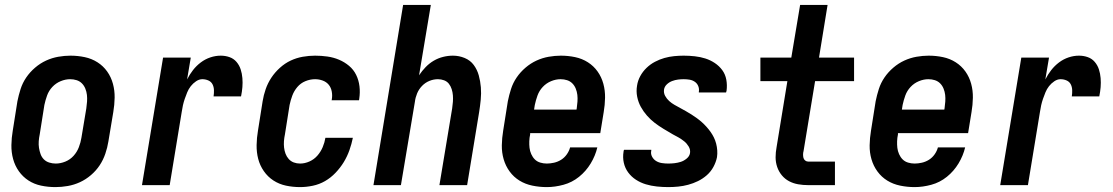

<svg xmlns="http://www.w3.org/2000/svg" viewBox="-20 -755 4540 783"><path d="M206 8Q176 8 147.5 2Q119 -4 96 -19Q73 -34 57 -56.5Q41 -79 33.5 -106.5Q26 -134 26.5 -163.5Q27 -193 32 -222L51 -342Q56 -367 64 -392Q72 -417 87 -439Q102 -461 123 -479Q144 -497 168 -508Q192 -519 217.5 -523.5Q243 -528 267 -528Q297 -528 325.5 -522Q354 -516 377.5 -501Q401 -486 417 -463.5Q433 -441 440.5 -413.5Q448 -386 447.5 -356.5Q447 -327 442 -298L422 -178Q418 -153 409.5 -128Q401 -103 386.5 -81Q372 -59 351 -41Q330 -23 306 -12Q282 -1 256.5 3.5Q231 8 206 8ZM207 -88Q227 -88 246.5 -96Q266 -104 280 -119.5Q294 -135 301.5 -154.5Q309 -174 312 -193L332 -313Q334 -327 335 -341Q336 -355 334.5 -368Q333 -381 328 -393.5Q323 -406 314 -415Q305 -424 292.5 -428Q280 -432 266 -432Q247 -432 227.5 -424Q208 -416 193.5 -400.5Q179 -385 172 -365.5Q165 -346 161 -327L142 -207Q139 -193 138 -179Q137 -165 139 -152Q141 -139 145.5 -126.5Q150 -114 159 -105Q168 -96 181 -92Q194 -88 207 -88Z M559 0 645 -520H758L743 -431Q753 -451 767 -469Q781 -487 799 -500.5Q817 -514 838 -521Q859 -528 880 -528Q899 -528 916 -522Q933 -516 944.5 -502.5Q956 -489 961.5 -472Q967 -455 968.5 -436.5Q970 -418 968.5 -399.5Q967 -381 963 -362H851Q853 -375 852.5 -388Q852 -401 846.5 -411.5Q841 -422 829.5 -427Q818 -432 805 -432Q792 -432 779.5 -423.5Q767 -415 758 -403.5Q749 -392 743.5 -378.5Q738 -365 733.5 -352Q729 -339 726 -325.5Q723 -312 721 -298L672 0Z M1204 8Q1174 8 1146 2Q1118 -4 1095 -19Q1072 -34 1056 -57Q1040 -80 1033 -107Q1026 -134 1026.5 -163.5Q1027 -193 1032 -222L1051 -342Q1055 -367 1063.5 -391.5Q1072 -416 1086.5 -438Q1101 -460 1121.5 -478.5Q1142 -497 1165.5 -508Q1189 -519 1214.5 -523.5Q1240 -528 1265 -528Q1290 -528 1315 -524.5Q1340 -521 1362.5 -511.5Q1385 -502 1403.5 -486.5Q1422 -471 1432.5 -449.5Q1443 -428 1446 -403Q1449 -378 1445 -352Q1445 -350 1444.5 -348.5Q1444 -347 1444 -346H1332Q1333 -347 1333 -347.5Q1333 -348 1333 -349Q1336 -365 1333 -381.5Q1330 -398 1320.5 -409.5Q1311 -421 1296 -426.5Q1281 -432 1265 -432Q1245 -432 1225.5 -424Q1206 -416 1192.5 -400Q1179 -384 1172 -365Q1165 -346 1161 -327L1142 -207Q1139 -193 1138 -179.5Q1137 -166 1138.5 -153Q1140 -140 1144.5 -128Q1149 -116 1157.5 -106.5Q1166 -97 1178 -92.5Q1190 -88 1204 -88Q1223 -88 1242 -96.5Q1261 -105 1274.5 -120.5Q1288 -136 1296 -155Q1304 -174 1307 -193H1419Q1414 -168 1405 -142.5Q1396 -117 1382 -94Q1368 -71 1348.5 -50.5Q1329 -30 1305.5 -16.5Q1282 -3 1255.5 2.5Q1229 8 1204 8Z M1503 0 1624 -735H1737L1689 -448Q1701 -466 1716 -481.5Q1731 -497 1749 -507.5Q1767 -518 1787 -523Q1807 -528 1827 -528Q1852 -528 1875 -518.5Q1898 -509 1912 -490Q1926 -471 1932.5 -447.5Q1939 -424 1941 -399Q1943 -374 1940.5 -348.5Q1938 -323 1934 -298L1885 0H1772L1824 -313Q1826 -327 1827 -340Q1828 -353 1827 -366Q1826 -379 1822 -391.5Q1818 -404 1810.5 -413.5Q1803 -423 1791 -427.5Q1779 -432 1766 -432Q1748 -432 1731 -425Q1714 -418 1701 -404.5Q1688 -391 1681 -374Q1674 -357 1672 -340L1615 0Z M2210 8Q2180 8 2151 2Q2122 -4 2098.5 -18.5Q2075 -33 2058.5 -55.5Q2042 -78 2034 -105.5Q2026 -133 2026.5 -162.5Q2027 -192 2032 -222L2051 -342Q2056 -367 2064 -392Q2072 -417 2087 -439Q2102 -461 2123 -479Q2144 -497 2168 -508Q2192 -519 2217.5 -523.5Q2243 -528 2267 -528Q2297 -528 2325.5 -522Q2354 -516 2377.5 -501Q2401 -486 2417 -463.5Q2433 -441 2440.5 -413.5Q2448 -386 2447.5 -356.5Q2447 -327 2442 -298L2428 -212H2142V-207Q2139 -193 2138.5 -179Q2138 -165 2139.5 -152Q2141 -139 2146.5 -126.5Q2152 -114 2161 -105Q2170 -96 2183 -92Q2196 -88 2210 -88Q2224 -88 2239.5 -91.5Q2255 -95 2268.5 -103.5Q2282 -112 2291.5 -125.5Q2301 -139 2305 -154H2416Q2408 -120 2389 -88.5Q2370 -57 2341.5 -34Q2313 -11 2278 -1.5Q2243 8 2210 8ZM2158 -308H2331L2332 -313Q2334 -327 2335 -341Q2336 -355 2334.5 -368Q2333 -381 2328 -393.5Q2323 -406 2314 -415Q2305 -424 2292.5 -428Q2280 -432 2266 -432Q2247 -432 2227.5 -424Q2208 -416 2193.5 -400.5Q2179 -385 2172 -365.5Q2165 -346 2161 -327Z M2705 8Q2682 8 2658.5 5.5Q2635 3 2613.5 -3.5Q2592 -10 2573.5 -22Q2555 -34 2542 -51.5Q2529 -69 2524 -91Q2519 -113 2523 -137Q2523 -139 2523.5 -140.5Q2524 -142 2525 -144H2636Q2636 -143 2636 -142.5Q2636 -142 2636 -141Q2633 -128 2639 -116.5Q2645 -105 2655.5 -98.5Q2666 -92 2679 -90Q2692 -88 2705 -88Q2718 -88 2731 -89.5Q2744 -91 2756.5 -95Q2769 -99 2780.5 -108.5Q2792 -118 2794 -131Q2796 -145 2788.5 -157.5Q2781 -170 2770.5 -178.5Q2760 -187 2748 -194Q2736 -201 2724 -207Q2705 -218 2686 -229.5Q2667 -241 2650 -254Q2633 -267 2618.5 -283.5Q2604 -300 2593.5 -319Q2583 -338 2578.5 -360.5Q2574 -383 2578 -406Q2581 -426 2591 -444.5Q2601 -463 2616.5 -478Q2632 -493 2651 -503Q2670 -513 2689.5 -518.5Q2709 -524 2729 -526Q2749 -528 2768 -528Q2791 -528 2813.5 -525.5Q2836 -523 2856.5 -516.5Q2877 -510 2895 -498Q2913 -486 2925.5 -469Q2938 -452 2942 -430Q2946 -408 2943 -385Q2942 -383 2942 -381.5Q2942 -380 2941 -378H2830Q2830 -379 2830 -379.5Q2830 -380 2830 -381Q2832 -393 2827.5 -404Q2823 -415 2813.5 -421.5Q2804 -428 2792.5 -430Q2781 -432 2768 -432Q2757 -432 2745 -430.5Q2733 -429 2721 -424.5Q2709 -420 2699.5 -411Q2690 -402 2688 -390Q2686 -376 2692.5 -364Q2699 -352 2709 -343Q2719 -334 2730.5 -327.5Q2742 -321 2754 -314.5Q2766 -308 2777.5 -301.5Q2789 -295 2800 -288Q2811 -281 2822 -273Q2833 -265 2842.5 -256.5Q2852 -248 2861 -238Q2870 -228 2877.5 -217.5Q2885 -207 2891 -195Q2897 -183 2900.5 -169.5Q2904 -156 2905 -142Q2906 -128 2904 -114Q2900 -94 2889.5 -74.5Q2879 -55 2862.5 -40.5Q2846 -26 2826.5 -16.5Q2807 -7 2786.5 -1.5Q2766 4 2745.5 6Q2725 8 2705 8Z M3276 0Q3255 0 3235 -3.5Q3215 -7 3198 -16Q3181 -25 3168.5 -40Q3156 -55 3149.5 -74Q3143 -93 3143 -113.5Q3143 -134 3147 -155L3191 -424H3081V-520H3207L3243 -735H3355L3320 -520H3463V-424H3304L3257 -139Q3255 -132 3255 -125Q3255 -118 3256.5 -111.5Q3258 -105 3263.5 -100.5Q3269 -96 3276 -96H3385V0Z M3710 8Q3680 8 3651 2Q3622 -4 3598.5 -18.5Q3575 -33 3558.5 -55.5Q3542 -78 3534 -105.5Q3526 -133 3526.5 -162.5Q3527 -192 3532 -222L3551 -342Q3556 -367 3564 -392Q3572 -417 3587 -439Q3602 -461 3623 -479Q3644 -497 3668 -508Q3692 -519 3717.5 -523.5Q3743 -528 3767 -528Q3797 -528 3825.5 -522Q3854 -516 3877.5 -501Q3901 -486 3917 -463.5Q3933 -441 3940.5 -413.5Q3948 -386 3947.5 -356.5Q3947 -327 3942 -298L3928 -212H3642V-207Q3639 -193 3638.5 -179Q3638 -165 3639.5 -152Q3641 -139 3646.5 -126.5Q3652 -114 3661 -105Q3670 -96 3683 -92Q3696 -88 3710 -88Q3724 -88 3739.5 -91.5Q3755 -95 3768.5 -103.5Q3782 -112 3791.5 -125.5Q3801 -139 3805 -154H3916Q3908 -120 3889 -88.5Q3870 -57 3841.5 -34Q3813 -11 3778 -1.5Q3743 8 3710 8ZM3658 -308H3831L3832 -313Q3834 -327 3835 -341Q3836 -355 3834.5 -368Q3833 -381 3828 -393.5Q3823 -406 3814 -415Q3805 -424 3792.5 -428Q3780 -432 3766 -432Q3747 -432 3727.5 -424Q3708 -416 3693.5 -400.5Q3679 -385 3672 -365.5Q3665 -346 3661 -327Z M4059 0 4145 -520H4258L4243 -431Q4253 -451 4267 -469Q4281 -487 4299 -500.5Q4317 -514 4338 -521Q4359 -528 4380 -528Q4399 -528 4416 -522Q4433 -516 4444.5 -502.5Q4456 -489 4461.5 -472Q4467 -455 4468.5 -436.5Q4470 -418 4468.5 -399.5Q4467 -381 4463 -362H4351Q4353 -375 4352.5 -388Q4352 -401 4346.5 -411.5Q4341 -422 4329.5 -427Q4318 -432 4305 -432Q4292 -432 4279.5 -423.5Q4267 -415 4258 -403.5Q4249 -392 4243.5 -378.5Q4238 -365 4233.5 -352Q4229 -339 4226 -325.5Q4223 -312 4221 -298L4172 0Z"/></svg>

Font: Iosevka SS04 Oblique
Style: Bold
Weight: 700
Italic angle: -9°
Monospace: yes
Designer: Belleve Invis
Foundry: Belleve Invis
Version: Version 19.0.0; ttfautohint (v1.8.4)